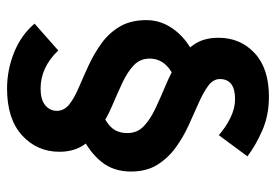

<svg xmlns="http://www.w3.org/2000/svg" viewBox="-139 -566 782 544"><g transform="rotate(90 252.0 -294.0)"><path d="M363 -133 289 -188Q323 -200 340 -217.5Q357 -235 357 -264Q357 -292 337.5 -310.5Q318 -329 287 -343.5Q256 -358 221.5 -372.5Q187 -387 156.5 -405.5Q126 -424 106.5 -452Q87 -480 87 -522Q87 -584 130.5 -624.5Q174 -665 254 -665Q307 -665 350 -646Q393 -627 423 -604L363 -523Q340 -543 313.5 -556Q287 -569 261 -569Q204 -569 204 -526Q204 -507 223 -493Q242 -479 271.5 -466Q301 -453 335 -437.5Q369 -422 398.5 -400.5Q428 -379 447 -348.5Q466 -318 466 -274Q466 -225 439 -191Q412 -157 363 -133ZM231 77Q178 77 128.5 57Q79 37 47 -1L123 -68Q171 -18 231 -18Q262 -18 278 -31Q294 -44 294 -64Q294 -85 275.5 -99.5Q257 -114 227.5 -126.5Q198 -139 165.5 -154Q133 -169 103.5 -190Q74 -211 55.5 -242Q37 -273 37 -318Q37 -363 67.5 -401Q98 -439 148 -458L212 -402Q146 -378 146 -327Q146 -300 165 -282Q184 -264 214 -250Q244 -236 278 -221.5Q312 -207 342 -187.5Q372 -168 391 -140Q410 -112 410 -71Q410 -8 363.5 34.5Q317 77 231 77Z"/></g></svg>

Font: Narnoor
Style: Bold
Weight: 700
Designer: S. Sridhar Murthy
Foundry: SIL International
Version: Version 3.000